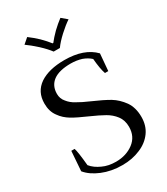

<svg xmlns="http://www.w3.org/2000/svg" viewBox="-229 -1041 1002 1151"><g transform="rotate(-30 272.5 -465.5)"><path d="M190 -851C216 -827 236 -805 250 -786C250 -786 293 -786 293 -786C307 -806 327 -828 353 -852C379 -876 403 -895 424 -909C424 -909 386 -941 386 -941C366 -926 346 -909 325 -889C304 -868 287 -849 274 -832C274 -832 269 -832 269 -832C256 -849 239 -868 218 -889C197 -909 176 -926 156 -941C156 -941 119 -909 119 -909C140 -894 164 -875 190 -851ZM129 -16C170 1 216 10 268 10C314 10 355 2 392 -14C429 -29 458 -52 479 -81C500 -110 510 -145 510 -184C510 -227 500 -263 480 -292C459 -321 435 -344 407 -361C378 -378 341 -396 295 -416C260 -431 232 -445 212 -457C191 -468 174 -482 161 -499C147 -515 140 -534 140 -556C140 -594 154 -623 181 -643C208 -663 249 -673 302 -673C329 -673 354 -669 377 -662C399 -654 418 -643 433 -629C437 -582 443 -546 452 -521C452 -521 475 -521 475 -521C475 -521 485 -638 485 -638C439 -686 370 -710 279 -710C208 -710 151 -696 109 -668C67 -639 46 -598 46 -543C46 -507 55 -477 73 -453C90 -428 112 -409 137 -394C162 -379 196 -363 239 -344C278 -327 310 -311 333 -298C356 -285 376 -268 392 -247C408 -226 416 -200 416 -170C416 -125 399 -90 366 -65C333 -40 292 -27 245 -27C210 -27 179 -33 152 -46C125 -58 102 -74 85 -95C79 -160 73 -201 67 -218C67 -218 44 -218 44 -218C44 -218 34 -82 34 -82C56 -55 88 -33 129 -16Z"/></g></svg>

Font: BUSH 25 TRIRONG
Style: Regular
Weight: 400
Designer: Katatrad Team
Foundry: CadsonDemak